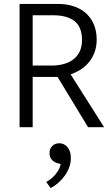

<svg xmlns="http://www.w3.org/2000/svg" viewBox="-20 -650 568 981"><path d="M80 -630H274Q323 -630 360.5 -616.5Q398 -603 423 -579Q448 -555 461 -521.5Q474 -488 474 -448Q474 -412 463 -382.5Q452 -353 433.5 -331Q415 -309 391 -294Q367 -279 341 -270L512 0H430L274 -257H147V0H80ZM147 -315H243Q276 -315 304.5 -322.5Q333 -330 354 -346Q375 -362 387 -386.5Q399 -411 399 -445Q399 -511 361.5 -541.5Q324 -572 251 -572H147ZM278 185Q262 182 247.5 169Q233 156 233 132Q233 111 246.5 96.5Q260 82 283 82Q293 82 303.5 86Q314 90 322.5 99Q331 108 336.5 122.5Q342 137 342 159Q342 182 334 204Q326 226 312 246Q298 266 279 283Q260 300 239 311L216 280Q245 264 265.5 238.5Q286 213 290 188Z"/></svg>

Font: Mukta Malar Light
Style: Regular
Weight: 300
Designer: Aadarsh Rajan, Girish Dalvi, Yashodeep Gholap
Foundry: Ek Type
Version: Version 2.538;PS 1.000;hotconv 16.6.51;makeotf.lib2.5.65220;